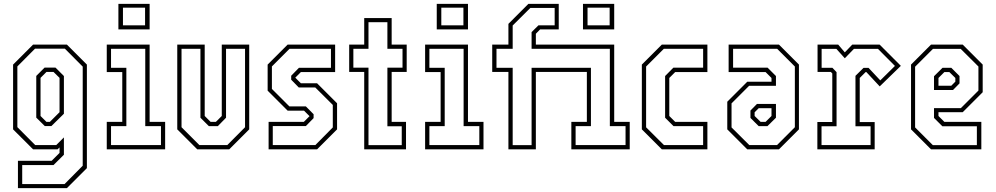

<svg xmlns="http://www.w3.org/2000/svg" viewBox="-20 -770 5134 990"><path d="M72.5 200V59H246.5L287 18.5V-10L277 0H150.5L47.5 -103V-437L150.5 -540H325L428 -437V97L325 200ZM94.5 179H313L406.5 84.5V-426.5L314.5 -519H160.5L69.5 -427.5V-114.5L161.5 -22H270L309.5 -61.5V28L256 81H94.5ZM211 -120 167 -163.5V-378.5L210 -421.5H266L309.5 -378V-183.5L245 -120ZM219.5 -141.5H237L287 -191.5V-368.5L256 -399H219.5L189 -368.5V-172Z M590.5 -618.5V-750H751.5V-618.5ZM614 -639.5H728V-730.5H614ZM530.5 0V-141.5H610.5V-398.5H530.5V-540H751.5V-141.5H831.5V0ZM552.5 -22H810V-119.5H729V-518.5H552.5V-420.5H631.5V-119.5H552.5Z M997 0 894 -103V-540H1035.5V-172L1066 -141.5H1093L1123.5 -172V-540H1265V-103L1162 0ZM1008 -22H1152L1243.5 -114V-518.5H1145.5V-163L1103 -119.5H1057L1013.5 -163V-518.5H916V-114Z M1365 0V-141.5H1546.5L1576 -171L1547.5 -199.5H1463L1360 -302.5V-437L1463 -540H1708V-398.5H1531.5L1502.5 -369.5L1531.5 -340.5H1615L1718 -237.5V-103L1615 0ZM1386.5 -22H1606L1696 -113V-229L1605.5 -319H1520.5L1481.5 -359V-379.5L1521.5 -420.5H1686.5V-518.5H1473L1382 -427.5V-311.5L1472 -221.5H1557L1597 -181V-161L1557 -120H1386.5Z M1858 0V-399H1780.5V-540H1858V-677H1999.5V-540H2077V-399H1999.5V-141.5H2073.5V0ZM1880 -21.5H2051.5V-119H1977.5V-421H2055.5V-518.5H1977.5V-655.5H1880V-518.5H1802V-421H1880Z M2232 -618.5V-750H2393V-618.5ZM2255.5 -639.5H2369.5V-730.5H2255.5ZM2172 0V-141.5H2252V-398.5H2172V-540H2393V-141.5H2473V0ZM2194 -22H2451.5V-119.5H2370.5V-518.5H2194V-420.5H2273V-119.5H2194Z M2601.5 0V-399H2518V-540H2601.5V-647L2704.5 -750H2861V-618.5H2765L2743 -596V-540H3147V-141.5H3227V0H2926V-141.5H3006V-399H2743V0ZM2986 -618.5V-750H3147V-618.5ZM3009.5 -639.5H3123.5V-730.5H3009.5ZM2623.5 -21.5H2721V-420.5H3027V-119.5H2948V-22H3205.5V-119.5H3124.5V-518.5H2721V-604.5L2756.5 -639.5H2840V-729H2714.5L2623.5 -638.5V-518.5H2540V-420.5H2623.5Z M3392.5 0 3289.5 -103V-437L3392.5 -540H3627.5V-398.5H3461.5L3431 -368V-172L3461.5 -141.5H3627.5V0ZM3403.5 -22H3605.5V-119.5H3453L3409.5 -163V-378L3452 -421H3605.5V-518.5H3403L3311.5 -427V-113.5Z M3833 0 3730 -103V-245.5L3833 -348.5H3958V-368L3927.5 -398.5H3737V-540H3996.5L4099.5 -437V-103L3996.5 0ZM3843.5 -22H3986.5L4078.5 -114V-427L3987 -518.5H3760V-421H3938L3981 -378V-327.5H3842.5L3752 -237V-113ZM3892 -119.5 3849.5 -162V-200L3883 -234H3981V-163L3937 -119.5ZM3902 -141.5H3927.5L3958 -172V-212H3892L3871 -191V-172Z M4194.5 0V-141H4271.5V-391.5L4264 -399H4195.5V-540H4302L4336 -500L4374.5 -540H4515.5L4625 -430.5L4516 -324.5L4447 -398.5H4443.5L4413 -368V-140.5H4490V0ZM4216 -22H4469V-119H4391V-379L4432.5 -420H4458.5L4519 -355.5L4594.5 -430L4507 -518H4383L4336 -469.5L4292.5 -518H4216.5V-420.5H4272L4293.5 -398V-119H4216Z M4944 -540 5047 -437V-294.5L4944 -191.5H4819V-172L4849.5 -141.5H5040V0H4780.5L4677.5 -103V-437L4780.5 -540ZM4933.5 -518H4790.5L4698.5 -426V-113L4790 -21.5H5017V-119H4839L4796 -162V-212.5H4934.5L5025 -303V-427ZM4885 -420.5 4927.5 -378V-340L4894 -306H4796V-377L4840 -420.5ZM4875 -398.5H4849.5L4819 -368V-328H4885L4906 -349V-368Z"/></svg>

Font: Tourney Condensed ExtraLight
Style: Regular
Weight: 200
Width: 3
Designer: Tyler Finck
Foundry: Etcetera Type Co
Version: Version 1.010; ttfautohint (v1.8.3)